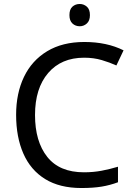

<svg xmlns="http://www.w3.org/2000/svg" viewBox="-20 -935 672 965"><path d="M403 -645Q288 -645 222 -568Q156 -491 156 -357Q156 -224 217.5 -146.5Q279 -69 402 -69Q449 -69 491 -77Q533 -85 573 -97V-19Q533 -4 490.5 3Q448 10 389 10Q280 10 207 -35Q134 -80 97.5 -163Q61 -246 61 -358Q61 -466 100.5 -548.5Q140 -631 217 -677.5Q294 -724 404 -724Q517 -724 601 -682L565 -606Q532 -621 491.5 -633Q451 -645 403 -645ZM381 -915Q401 -915 416.5 -901.5Q432 -888 432 -859Q432 -831 416.5 -817Q401 -803 381 -803Q359 -803 344 -817Q329 -831 329 -859Q329 -888 344 -901.5Q359 -915 381 -915Z"/></svg>

Font: RS Noto Sans
Style: Regular
Weight: 400
Designer: Monotype Design Team
Foundry: Monotype Imaging Inc.
Version: Version 3.10